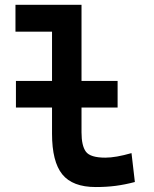

<svg xmlns="http://www.w3.org/2000/svg" viewBox="-20 -752 626 782"><path d="M44.9 -314V-422.4H191.9V-623H43V-732.4H312V-422.4H459V-314H312V-212.4Q312 -158.7 329.8 -134.3Q347.7 -109.9 409.2 -109.9Q451.2 -109.9 515.6 -128.4L529.3 -10.7Q488.8 0 451.2 4.9Q413.6 9.8 370.1 9.8Q275.4 9.8 233.6 -42Q191.9 -93.8 191.9 -207.5V-314Z"/></svg>

Font: CaskaydiaCove NF SemiBold
Style: Regular
Weight: 600
Designer: Aaron Bell
Foundry: Saja Typeworks
Version: Version 2111.001; VTT 6.35;Nerd Fonts 3.2.1